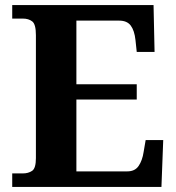

<svg xmlns="http://www.w3.org/2000/svg" viewBox="-20 -734 693 754"><path d="M28 0V-53H70Q91 -53 106 -63Q121 -73 121 -113V-596Q121 -639 106.5 -650Q92 -661 70 -661H28V-714H583L587 -530H517L512 -577Q508 -614 493.5 -633.5Q479 -653 448 -653H280V-403H517V-343H280V-61H480Q510 -61 524.5 -82.5Q539 -104 544 -137L552 -184H621L614 0Z"/></svg>

Font: Noto Naskh Arabic UI
Style: Regular
Weight: 400
Designer: Monotype Design Team, David Williams, Mohamad Dakak and Nizar Qandah
Foundry: Monotype Imaging Inc.
Version: Version 2.014